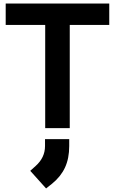

<svg xmlns="http://www.w3.org/2000/svg" viewBox="-20 -720 646 1079"><path d="M234 -580H12V-700H594V-580H372V0H234ZM150 240 180 213Q233 166 233 101V62H369V101Q369 170 345.5 221Q322 272 273 312L239 339Z"/></svg>

Font: Stavian Bold
Style: Bold
Weight: 700
Version: Version 1.000; ttfautohint (v1.6)